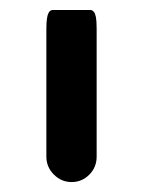

<svg xmlns="http://www.w3.org/2000/svg" viewBox="-20 -593 289 388"><path d="M73.7 -276.4V-535.2Q73.7 -558.6 78.1 -566.9Q81.1 -572.8 86.9 -572.8H162.1Q166 -572.8 168.5 -570.3Q170.9 -567.9 171.9 -565.2Q172.9 -562.5 173.8 -558.6Q175.3 -550.3 175.3 -535.2V-276.4Q175.3 -254.9 160.4 -240Q145.5 -225.1 124.8 -225.1Q104 -225.1 88.9 -240.2Q73.7 -255.4 73.7 -276.4Z"/></svg>

Font: YuPearl-Medium
Style: Medium
Weight: 500
Designer: Max Yao
Foundry: Max-Everyday
Version: Version 1.011; ttfautohint (v1.8.3)